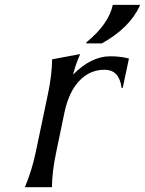

<svg xmlns="http://www.w3.org/2000/svg" viewBox="-20 -782 604 802"><path d="M564.5 -761.7 563.5 -756.8Q521 -665 405.3 -600.6H340.3L341.3 -605.5Q434.1 -681.6 451.2 -761.7ZM84 0Q113.3 -70.3 128.9 -144.5L180.2 -389.2Q196.8 -467.3 197.8 -534.2L314.9 -556.2Q295.4 -512.2 285.2 -470.2Q360.4 -546.9 440.9 -546.9Q482.9 -546.9 518.6 -537.6L492.7 -415H487.8Q478.5 -490.7 416.5 -490.7Q343.3 -490.7 295.4 -425.3Q264.6 -382.8 249.5 -313.5L214.4 -144.5Q198.2 -69.3 196.8 0Z"/></svg>

Font: Classica
Style: Book Oblique
Weight: 400
Italic angle: -12°
Designer: Wojciech Kalinowski "wmk69" (wmk69@o2.pl)
Foundry: Wojciech Kalinowski "wmk69" (wmk69@o2.pl)
Version: Version 2.1.1; 2021-05-14